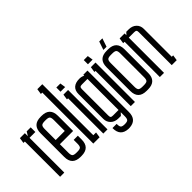

<svg xmlns="http://www.w3.org/2000/svg" viewBox="-98 -1146 1722 1722"><g transform="rotate(-45 762.5 -285.0)"><path d="M76 -500V-462L99 -500H150V-441H76V0H23V-447H5L13 -500Z M175 -100V-400Q175 -504 280 -504H291Q396 -504 396 -400V-208H228V-100Q228 -69 238.5 -59Q249 -49 280 -49H291Q323 -49 333 -59Q343 -69 343 -100V-148H396V-100Q396 4 291 4H280Q175 4 175 -100ZM343 -400Q343 -431 333 -441Q323 -451 291 -451H280Q249 -451 238.5 -441Q228 -431 228 -400V-261H343Z M444 0V-647H426L434 -700H497V-53H532L524 0Z M565 -590H616L624 -537H565ZM571 0V-447H557L565 -500H624V0Z M717 23V26Q717 57 727 67Q737 77 768 77Q798 77 807.5 66.5Q817 56 817 26V-25L794 0H765Q719 0 691.5 -26.5Q664 -53 664 -93V-407Q664 -453 690.5 -476.5Q717 -500 766 -500H768Q781 -500 793.5 -497Q806 -494 817 -488V-500H870V26Q870 125 774 130H769H767H765H759Q664 125 664 26V23ZM747 -447Q729 -447 723 -441Q717 -435 717 -417V-83Q717 -65 723 -59Q729 -53 747 -53H817V-447Z M913 -590H964L972 -537H913ZM919 0V-447H905L913 -500H972V0Z M1129 -610H1169L1142 -530H1102ZM1187 -400Q1187 -431 1177 -441Q1167 -451 1135 -451H1117Q1086 -451 1075.5 -441Q1065 -431 1065 -400V-100Q1065 -69 1075.5 -59Q1086 -49 1117 -49H1135Q1167 -49 1177 -59Q1187 -69 1187 -100ZM1012 -100V-400Q1012 -504 1117 -504H1135Q1240 -504 1240 -400V-100Q1240 4 1135 4H1117Q1012 4 1012 -100Z M1288 0V-447H1270L1278 -500H1341V-477L1362 -500H1391Q1437 -500 1464.5 -474Q1492 -448 1492 -407V-53H1510L1502 0H1439V-417Q1439 -435 1433 -441Q1427 -447 1409 -447H1341V0Z"/></g></svg>

Font: Karantina Light
Style: Regular
Weight: 300
Designer: Rony Koch
Foundry: Rony Koch
Version: Version 1.000; ttfautohint (v1.8.3)